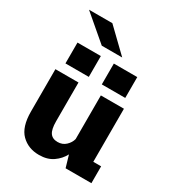

<svg xmlns="http://www.w3.org/2000/svg" viewBox="-217 -1050 1085 1189"><g transform="rotate(30 325.0 -456.0)"><path d="M246.5 11Q169.5 11 119.8 -38.2Q70 -87.5 70 -197V-500H235V-222.5Q235 -165.5 252.2 -140.8Q269.5 -116 306.5 -116Q341 -116 364.5 -138Q388 -160 395 -188V-500H560V-120.5H616V0H431.5L406.5 -85Q385.5 -44.5 345.8 -16.8Q306 11 246.5 11ZM106 -711H273V-562H106ZM366 -711H533.5V-562H366ZM246 -769.5 66 -923H233L392 -769.5Z"/></g></svg>

Font: Trispace
Style: Bold
Weight: 700
Designer: Tyler Finck
Foundry: Etcetera Type Company
Version: Version 1.210; ttfautohint (v1.8.3)